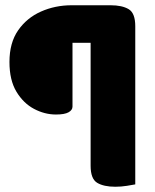

<svg xmlns="http://www.w3.org/2000/svg" viewBox="-20 -633 590 731"><path d="M253 -613H401Q445 -613 470 -598Q495 -583 495 -533V69Q485 71 463 74.5Q441 78 419 78Q375 78 350 63Q325 48 325 -2V-470H256V-227Q256 -214 241 -205.5Q226 -197 193 -197Q150 -197 109.5 -218.5Q69 -240 42.5 -284Q16 -328 16 -397Q16 -470 49 -517.5Q82 -565 136 -589Q190 -613 253 -613Z"/></svg>

Font: Baloo Bhaijaan 2 ExtraBold
Style: Regular
Weight: 800
Designer: Sanskriti Dholi, Noopur Datye and Ek Type
Foundry: Ek Type
Version: Version 1.701